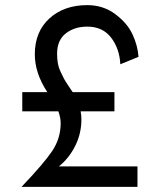

<svg xmlns="http://www.w3.org/2000/svg" viewBox="-20 -730 620 750"><path d="M450 -479Q447 -540 414 -583Q381 -626 321 -626Q271 -626 237 -599.5Q203 -573 203 -520Q203 -500 206 -483Q209 -466 217 -449Q225 -432 230 -422.5Q235 -413 247.5 -394.5Q260 -376 264 -370H427V-295H295Q298 -280 298 -264Q298 -208 273.5 -159.5Q249 -111 210 -80H517V0H64Q150 -90 183.5 -139.5Q217 -189 217 -249Q217 -270 208 -295H67V-370H165Q116 -444 116 -518Q116 -606 173 -658Q230 -710 321 -710Q383 -710 430 -675Q477 -640 497.5 -596Q518 -552 521 -508Z"/></svg>

Font: renner_400book
Style: Book
Weight: 400
Version: Version 003.000 ; ttfautohint (v0.97) -l 8 -r 50 -G 200 -x 1